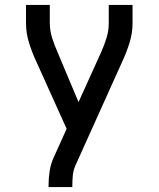

<svg xmlns="http://www.w3.org/2000/svg" viewBox="-20 -755 640 775"><path d="M176 0V-7Q176 -36 180.5 -65Q185 -94 197 -120L249 -235L124 -512Q108 -547 96.5 -584.5Q85 -622 85 -662V-735H181V-662Q181 -646 183.5 -631Q186 -616 190.5 -601.5Q195 -587 200.5 -573Q206 -559 212 -545L297 -343L389 -546Q401 -573 410 -602Q419 -631 419 -662V-735H515V-661Q515 -622 503.5 -584.5Q492 -547 476 -512L284 -86Q276 -68 274 -47.5Q272 -27 272 -7V0Z"/></svg>

Font: Iosevka Fixed Curly Md Ex
Style: Regular
Weight: 500
Width: 7
Monospace: yes
Designer: Belleve Invis
Foundry: Belleve Invis
Version: Version 30.1.2